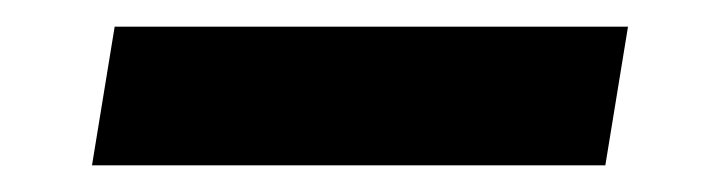

<svg xmlns="http://www.w3.org/2000/svg" viewBox="-20 -412 540 144"><path d="M49 -288 66 -392H451L434 -288Z"/></svg>

Font: Iosevka SS04 Extrabold
Style: Italic
Weight: 800
Italic angle: -9°
Monospace: yes
Designer: Belleve Invis
Foundry: Belleve Invis
Version: Version 19.0.0; ttfautohint (v1.8.4)